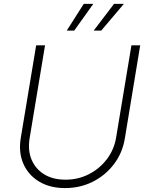

<svg xmlns="http://www.w3.org/2000/svg" viewBox="-20 -962 761 993"><path d="M316.9 10.7Q237.8 10.7 181.9 -23.2Q126 -57.1 100.6 -115.7Q75.2 -174.3 87.4 -248.5L167 -727.5H212.9L133.3 -247.6Q123 -185.1 143.3 -136.5Q163.6 -87.9 208.7 -60.3Q253.9 -32.7 318.4 -32.7Q384.8 -32.7 440.2 -61.3Q495.6 -89.8 533 -139.2Q570.3 -188.5 580.6 -251L659.7 -727.5H705.1L625.5 -245.1Q613.3 -170.9 569.3 -113Q525.4 -55.2 460 -22.2Q394.5 10.7 316.9 10.7ZM363.8 -803.7H325.2L413.1 -941.9H462.4ZM503.4 -803.7H464.4L569.8 -941.9H620.6Z"/></svg>

Font: Inter 16pt ExtraLight
Style: Italic
Weight: 250
Italic angle: -9.3988°
Version: Version 4.001;git-66647c0bb